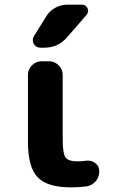

<svg xmlns="http://www.w3.org/2000/svg" viewBox="-20 -806 482 815"><path d="M176.8 -737.3Q190.4 -759.8 214.4 -772.9Q238.3 -786.1 264.6 -786.1H328.1Q344.7 -786.1 351.6 -771Q358.4 -755.9 347.7 -743.2L263.7 -646.5Q225.6 -603.5 168 -603.5H151.4Q132.8 -603.5 123 -620.1Q119.1 -627.9 119.1 -635.7Q119.1 -644.5 124 -652.3ZM246.1 -217.8Q246.1 -155.3 257.8 -138.2Q269.5 -121.1 309.6 -121.1Q328.1 -121.1 346.7 -124Q350.6 -124 354.5 -124Q371.1 -124 384.8 -113.3Q401.4 -100.6 401.4 -80.1Q401.4 -63.5 394.5 -49.3Q387.7 -35.2 374.5 -25.9Q361.3 -16.6 345.7 -14.6Q313.5 -10.7 281.2 -10.7Q180.7 -10.7 139.6 -53.7Q98.6 -96.7 98.6 -204.1V-488.3Q98.6 -511.7 115.7 -528.8Q132.8 -545.9 156.2 -545.9H188.5Q211.9 -545.9 229 -528.8Q246.1 -511.7 246.1 -488.3Z"/></svg>

Font: Gen Jyuu Gothic Bold
Style: Bold
Weight: 700
Designer: [Source Han Sans]
Ryoko NISHIZUKA  (kana & ideographs); Paul D. Hunt (Latin, Greek & Cyrillic); Wenlong ZHANG  (bopomofo
Version: Version 1.002.20150607